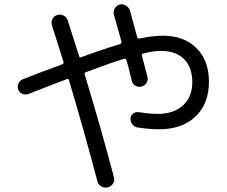

<svg xmlns="http://www.w3.org/2000/svg" viewBox="-20 -803 1040 878"><path d="M109.4 -373Q95.7 -368.2 82 -374Q68.4 -379.9 63.5 -392.6Q58.6 -406.2 64 -419.9Q69.3 -433.6 82 -439.5Q165 -472.7 264.6 -508.8Q271.5 -511.7 270.5 -519.5Q241.2 -613.3 217.8 -686.5Q212.9 -701.2 219.7 -715.8Q226.6 -730.5 242.2 -734.4Q256.8 -739.3 271.5 -731.4Q286.1 -723.6 290 -709Q298.8 -681.6 315.9 -627.4Q333 -573.2 341.8 -545.9Q343.8 -539.1 350.6 -541Q433.6 -572.3 529.3 -601.6Q537.1 -603.5 535.2 -613.3Q529.3 -636.7 517.1 -678.2Q504.9 -719.7 501 -734.9Q497.1 -750 504.4 -763.7Q511.7 -777.3 527.3 -782.2Q542 -786.1 555.7 -777.8Q569.3 -769.5 574.2 -754.9Q585 -714.8 607.4 -632.8Q609.4 -625 618.2 -627Q676.8 -639.6 725.6 -639.6Q821.3 -639.6 878.4 -583Q935.5 -526.4 935.5 -429.7Q935.5 -329.1 874.5 -270.5Q813.5 -211.9 709 -211.9Q659.2 -211.9 606.4 -220.7Q592.8 -223.6 584 -235.8Q575.2 -248 577.1 -262.7Q578.1 -276.4 589.4 -284.2Q600.6 -292 615.2 -290Q665 -282.2 702.1 -282.2Q774.4 -282.2 816.9 -321.3Q859.4 -360.4 859.4 -426.8Q859.4 -495.1 821.8 -532.7Q784.2 -570.3 715.8 -570.3Q682.6 -570.3 635.7 -558.6Q627 -556.6 628.9 -548.8Q634.8 -526.4 654.3 -451.2Q658.2 -436.5 649.9 -423.8Q641.6 -411.1 627 -407.2Q613.3 -403.3 600.1 -410.6Q586.9 -418 583 -431.6Q580.1 -441.4 575.7 -461.4Q571.3 -481.4 566.9 -497.6Q562.5 -513.7 557.6 -529.3Q556.6 -536.1 546.9 -534.2Q483.4 -514.6 372.1 -472.7Q365.2 -469.7 367.2 -462.9Q447.3 -198.2 501 7.8Q504.9 22.5 497.1 36.1Q489.3 49.8 473.1 53.7Q457 57.6 443.4 49.8Q429.7 42 425.8 27.3Q362.3 -212.9 295.9 -434.6Q293.9 -444.3 286.1 -441.4Q285.2 -441.4 217.3 -415Q149.4 -388.7 109.4 -373Z"/></svg>

Font: Rounded Mgen+ 1mn regular
Style: Regular
Weight: 400
Designer: [Source Han Sans]
Ryoko NISHIZUKA  (kana & ideographs); Paul D. Hunt (Latin, Greek & Cyrillic); Wenlong ZHANG  (bopomofo
Version: Version 1.059.20150602